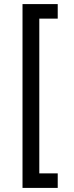

<svg xmlns="http://www.w3.org/2000/svg" viewBox="-20 -780 360 938"><path d="M90 138V-760H262V-689H172V67H262V138Z"/></svg>

Font: IBM Plex Sans Devanagari Text
Style: Regular
Weight: 450
Designer: Mike Abbink, Paul van der Laan, Pieter van Rosmalen, Erin McLaughlin
Foundry: Bold Monday
Version: Version 1.1